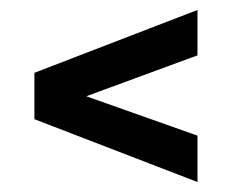

<svg xmlns="http://www.w3.org/2000/svg" viewBox="-20 -446 464 385"><path d="M376 -81 49 -207V-300L376 -426V-335L153 -253L376 -174Z"/></svg>

Font: Saira UltraCondensed
Style: Bold
Weight: 700
Width: 1
Designer: Hector Gatti with collaboration of the Omnibus-Type team
Foundry: Omnibus-Type
Version: Version 1.101